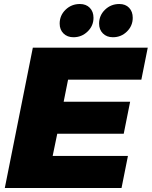

<svg xmlns="http://www.w3.org/2000/svg" viewBox="-20 -939 758 959"><path d="M447 -850Q447 -810 417.5 -781.5Q388 -753 347 -753Q316 -753 297 -772Q278 -791 278 -821Q278 -862 307.5 -890.5Q337 -919 379 -919Q410 -919 428.5 -900Q447 -881 447 -850ZM643 -850Q643 -810 614 -781.5Q585 -753 544 -753Q513 -753 494 -772Q475 -791 475 -821Q475 -862 504.5 -890.5Q534 -919 576 -919Q607 -919 625 -900Q643 -881 643 -850ZM686 -541H320L298 -431H630L598 -271H266L243 -160H619L587 0H4L144 -701H718Z"/></svg>

Font: TypoPRO Montserrat
Style: Italic
Weight: 800
Italic angle: -11.3°
Designer: Julieta Ulanovsky
Foundry: Julieta Ulanovsky
Version: Version 6.001